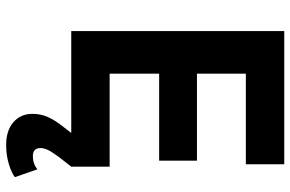

<svg xmlns="http://www.w3.org/2000/svg" viewBox="-184 -566 967 640"><g transform="rotate(90 300.0 -246.5)"><path d="M84 0V-710H528V-582H226V-419H516V-293H226V-128H536V0ZM464 217Q416 217 388 193Q360 169 360 129Q360 101 371 77Q382 53 402 28L436 -16L536 0L504 41Q487 64 480.5 77.5Q474 91 474 102Q474 128 501 128Q526 128 545 113L571 188Q557 199 527.5 208Q498 217 464 217Z"/></g></svg>

Font: Geist Mono
Style: Bold
Weight: 700
Monospace: yes
Designer: Basement.studio, Andrés Briganti, Mateo Zaragoza
Foundry: Basement.studio, Vercel, Andrés Briganti, Guido Ferreyra, Mateo Zaragoza
Version: Version 1.500; ttfautohint (v1.8.4.7-5d5b)